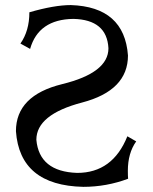

<svg xmlns="http://www.w3.org/2000/svg" viewBox="-20 -723 602 753"><path d="M306.6 9.8Q57.6 4.4 42.5 -208.5Q42.5 -348.6 223.9 -393.1Q405.3 -437.5 405.3 -533.7Q399.4 -646 267.6 -648.9Q130.9 -647 98.1 -531.2L60.1 -552.2Q95.2 -602.1 95.2 -674.8Q192.9 -703.1 257.8 -703.1Q467.8 -696.3 481.9 -505.4Q481.9 -368.2 302.2 -321Q122.6 -273.9 122.6 -174.8Q133.8 -49.8 282.7 -44.9Q421.9 -44.9 479.5 -188.5L514.2 -168.5Q481.4 -122.6 481.4 -53.2Q481.4 -33.2 482.4 -22Q397.5 9.8 306.6 9.8Z"/></svg>

Font: Kelvinch
Style: Regular
Weight: 400
Designer: Paul James MIller
Foundry: High-Logic / Made with FontCreator
Version: Version 3.30 September 23, 2016